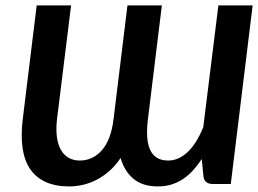

<svg xmlns="http://www.w3.org/2000/svg" viewBox="-20 -668 935 695"><path d="M589.4 -86.9Q625 -86.9 657.5 -116Q689.9 -145 715.8 -207.5L770.5 -648.4H894.5L815.4 -2H750.5Q719.2 -2 716.3 -30.8L710.4 -92.3Q694.8 -68.8 678 -50.5Q661.1 -32.2 641.8 -19.5Q622.6 -6.8 600.1 0Q577.6 6.8 551.3 6.8Q496.1 6.8 463.1 -20.8Q430.2 -48.3 416.5 -96.2Q398.4 -68.8 376.2 -49.3Q354 -29.8 329.8 -17.3Q305.7 -4.9 280.5 1Q255.4 6.8 231.4 6.8Q180.2 6.8 144.8 -9.5Q109.4 -25.9 88.6 -56.9Q67.9 -87.9 61.5 -133.5Q55.2 -179.2 62.5 -237.8L112.8 -648.4H237.3L186.5 -237.8Q182.1 -200.2 186 -171.9Q189.9 -143.6 200.9 -124.8Q211.9 -106 229.2 -96.4Q246.6 -86.9 268.6 -86.9Q316.4 -86.9 349.4 -124.8Q382.3 -162.6 391.1 -237.8L441.4 -648.4H565.9L515.6 -237.8Q511.2 -202.6 512.7 -174.8Q514.2 -147 522.7 -127.4Q531.2 -107.9 547.4 -97.4Q563.5 -86.9 589.4 -86.9Z"/></svg>

Font: Carlito
Style: Bold Italic
Weight: 700
Italic angle: -7°
Designer: Lukasz Dziedzic
Foundry: tyPoland Lukasz Dziedzic
Version: Version 1.104